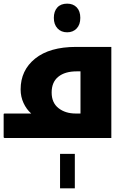

<svg xmlns="http://www.w3.org/2000/svg" viewBox="-30 -756 715 1052"><path d="M-5 0Q-10 0 -10 -5V-130Q-10 -134 -5 -134H141Q115 -157 99 -191.5Q83 -226 83 -266Q83 -371 162.5 -435Q242 -499 387 -499H580V0ZM385 -134H411V-365H390Q326 -365 289.5 -335.5Q253 -306 253 -249Q253 -193 290.5 -163.5Q328 -134 385 -134ZM338 -579Q305 -579 285 -600.5Q265 -622 265 -658Q265 -694 284 -715Q303 -736 338 -736Q371 -736 390.5 -715.5Q410 -695 410 -658Q410 -621 390 -600Q370 -579 338 -579ZM299 87H380V276H299Z"/></svg>

Font: Noto Kufi Arabic ExtraBold
Style: Regular
Weight: 800
Designer: Monotype Design Team, David Williams, Khaled Hosny
Foundry: Google LLC
Version: Version 2.109; ttfautohint (v1.8.4.7-5d5b)